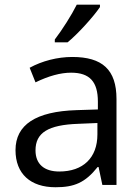

<svg xmlns="http://www.w3.org/2000/svg" viewBox="-20 -786 596 816"><path d="M212.9 -606H267.1C308.6 -639.6 376 -713.4 404.8 -755.9V-766.1H306.2C285.2 -723.6 244.1 -658.7 212.9 -618.2ZM475.1 0V-365.2C475.1 -490.2 414.6 -543.9 287.1 -543.9C224.1 -543.9 158.7 -526.9 106 -498L130.9 -436C187 -463.4 237.8 -477.1 282.2 -477.1C361.8 -477.1 396 -438 396 -354V-320.8L305.2 -317.9C132.3 -312.5 45.9 -255.9 45.9 -147.9C45.9 -46.9 109.9 9.8 215.8 9.8C295.4 9.8 341.8 -9.3 395 -76.2H398.9L415 0ZM231.9 -57.1C168 -57.1 130.9 -88.4 130.9 -147C130.9 -221.7 184.1 -255.4 313 -259.8L394 -263.2V-214.8C394 -115.2 333 -57.1 231.9 -57.1Z"/></svg>

Font: Open Sans
Style: Regular
Weight: 400
Foundry: Ascender Corporation
Version: Version 1.100;PS 001.100;hotconv 1.0.88;makeotf.lib2.5.64775